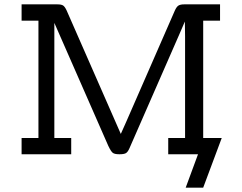

<svg xmlns="http://www.w3.org/2000/svg" viewBox="-20 -715 1121 890"><path d="M80.1 0V-75.2H158.2V-619.1H80.1V-694.8H246.1Q264.2 -694.8 272.5 -689.5Q280.8 -684.1 289.1 -666L540 -94.2L564 -147.9L790 -665Q797.9 -683.1 806.9 -689Q815.9 -694.8 834 -694.8H1000V-619.1H921.9V-75.2H1007.8L921.9 154.8H840.8L897.9 0H759.8V-75.2H837.9V-545.9L836.9 -615.2Q832 -603 822 -580.6Q812 -558.1 810.1 -553.2L580.1 -27.8Q572.3 -9.8 563.2 -4.9Q554.2 0 535.2 0H532.2Q511.2 0 502.7 -6.6Q494.1 -13.2 481.9 -39.1L231.9 -608.9V-75.2H310.1V0Z"/></svg>

Font: CMU Concrete
Style: Bold
Weight: 700
Version: Version 0.7.0